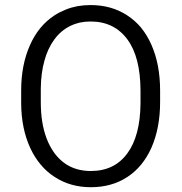

<svg xmlns="http://www.w3.org/2000/svg" viewBox="-20 -741 728 770"><path d="M622.1 -377.9C622.1 -447.8 610.4 -508.8 587.4 -561C576.2 -586.9 562 -609.9 545.9 -629.9C529.8 -649.4 510.7 -666 489.7 -679.7C447.8 -707 398.9 -720.7 343.3 -720.7C325.2 -720.7 307.6 -719.2 291 -716.3C273.9 -712.9 257.8 -708.5 242.7 -702.1C227.1 -695.8 212.4 -688.5 198.2 -679.2C155.8 -651.4 123 -611.8 100.1 -559.6C76.7 -507.3 64.9 -446.8 64.9 -377.9V-325.7C65.4 -258.3 77.6 -199.2 101.1 -147.9C112.8 -122.6 127 -100.1 143.1 -81.1C159.2 -61.5 178.2 -44.9 199.2 -31.2C241.2 -3.9 289.6 9.8 344.2 9.8C400.4 9.8 449.2 -3.9 490.7 -31.2C532.2 -58.1 564.5 -97.7 587.4 -148.9C610.4 -201.2 622.1 -262.2 622.1 -332ZM543.5 -324.7C542.5 -238.8 524.9 -172.4 490.7 -126C456.1 -78.6 407.2 -55.2 344.2 -55.2C281.2 -55.2 231.9 -80.1 196.3 -129.9C184.6 -146.5 174.8 -165 167 -185.5C159.2 -206.1 153.3 -228.5 149.4 -252.9C145.5 -277.3 143.6 -303.7 143.6 -332V-385.7C144 -427.2 148.9 -464.8 158.2 -497.6C167 -530.3 180.2 -558.6 197.8 -582.5C206.5 -594.7 216.3 -605 227.1 -614.3C237.3 -623 248.5 -630.4 260.7 -636.7C272.9 -642.6 285.6 -647 299.8 -650.4C313.5 -653.3 328.1 -654.8 343.3 -654.8C406.2 -654.8 455.6 -630.9 491.2 -582.5C525.9 -535.2 543 -467.3 543.5 -378.9Z"/></svg>

Font: Shabnam FD Light
Style: Regular
Weight: 300
Foundry: DejaVu fonts team - Redesigned by Saber Rastikerdar - Based on Vazir font
Version: Version 5.00;October 20, 2019;FontCreator 12.0.0.2547 64-bit